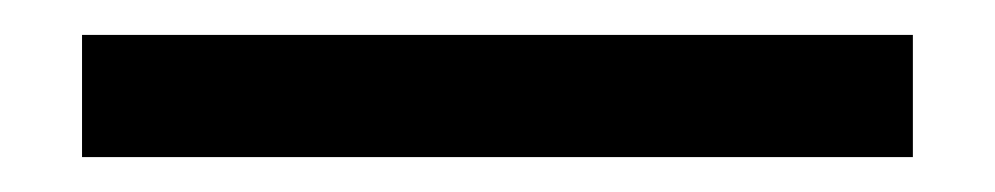

<svg xmlns="http://www.w3.org/2000/svg" viewBox="-20 64 570 110"><path d="M27 84H503V154H27Z"/></svg>

Font: TypoPRO Titillium Maps
Style: 400 wt
Weight: 400
Designer: Campivisivi
Foundry: Accademia di Belle Arti di Urbino and students of MA course of Visual design
Version: Version 001.001